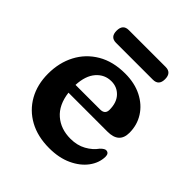

<svg xmlns="http://www.w3.org/2000/svg" viewBox="-181 -764 898 898"><g transform="rotate(45 268.0 -315.0)"><path d="M500.5 -304Q500.5 -235 424 -235H166Q175 -163 217.8 -126Q260.5 -89 324.5 -89Q369 -89 402.2 -107.5Q435.5 -126 454.5 -153Q471.5 -170.5 482 -169.5Q500.5 -168.5 500.5 -145Q499.5 -104 472.8 -68Q446 -32 398 -9.8Q350 12.5 285.5 12.5Q209 12.5 153 -18.2Q97 -49 66.2 -103.8Q35.5 -158.5 35.5 -230Q35.5 -303.5 66 -361.2Q96.5 -419 153.5 -452.5Q210.5 -486 290.5 -486Q353.5 -486 400.8 -462Q448 -438 474.2 -396.8Q500.5 -355.5 500.5 -304ZM270.5 -415Q226 -415 196.2 -381Q166.5 -347 163.5 -284H326Q358.5 -284 358.5 -314Q358.5 -361.5 333.5 -388.2Q308.5 -415 270.5 -415ZM120 -599Q120 -641.5 158.5 -641.5H402Q441 -641.5 441 -599Q441 -557 402 -557H158.5Q120 -557 120 -599Z"/></g></svg>

Font: Fraunces 9pt SuperSoft SemiBold
Style: Regular
Weight: 600
Version: Version 1.000;[0bf87f6ff]